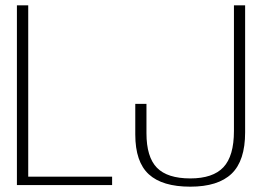

<svg xmlns="http://www.w3.org/2000/svg" viewBox="-20 -695 1024 721"><path d="M43.5 0H401V-31.5H86V-675H43.5ZM694.5 6Q799 6 849.8 -42.8Q900.5 -91.5 900.5 -198V-675H858.5V-203Q858.5 -109 819 -67Q779.5 -25 694.5 -25Q608.5 -25 569.2 -65.2Q530 -105.5 530 -195V-305H488V-190Q488 -87 538.8 -40.5Q589.5 6 694.5 6Z"/></svg>

Font: Anybody UltraCondensed Thin ExtraLight
Style: Regular
Weight: 250
Version: Version 1.111